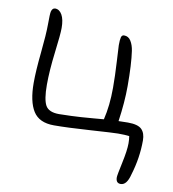

<svg xmlns="http://www.w3.org/2000/svg" viewBox="-89 -741 884 979"><g transform="rotate(10 352.5 -251.5)"><path d="M601.1 160.2Q576.2 160.2 576.2 129.9Q576.2 119.1 590.6 52.2Q605 -14.6 605 -50.8Q605 -71.3 602.1 -87.9Q581.1 -90.8 543.9 -90.8Q521 -90.8 401.9 -83Q282.7 -75.2 213.9 -75.2Q137.7 -75.2 106.4 -125Q75.2 -174.8 75.2 -271Q75.2 -332.5 85.2 -429.4Q95.2 -526.4 95.2 -578.1Q95.2 -631.8 98.1 -643.6Q103 -662.6 117.2 -663.1Q139.6 -663.1 153.3 -638.9Q167 -614.7 167 -570.8Q167 -538.1 155 -441.9Q143.1 -345.7 143.1 -272.9Q143.1 -196.8 159.9 -166.5Q176.8 -136.2 230 -136.2Q258.3 -136.2 293.2 -137.9Q328.1 -139.6 344.5 -140.6Q360.8 -141.6 408.2 -145.5Q455.6 -149.4 460 -149.9Q478 -223.6 478 -315.9Q478 -378.9 473.6 -453.1Q469.2 -527.3 469.2 -535.2Q469.2 -564 472.7 -576.4Q476.1 -588.9 487.8 -588.9Q510.3 -588.9 522.9 -568.4Q535.6 -547.9 540 -518.1Q549.8 -451.7 549.8 -337.9Q549.8 -253.9 535.2 -153.8Q552.2 -154.8 584 -154.8Q635.7 -154.8 655.3 -135.3Q674.8 -115.7 674.8 -78.1Q674.8 12.7 647 103Q632.8 160.2 601.1 160.2Z"/></g></svg>

Font: Shantell Sans Irregular Bouncy
Style: Regular
Weight: 300
Designer: Stephen Nixon, Anya Danilova, Shantell Martin
Foundry: Arrow Type
Version: Version 1.006;[9816181b4]